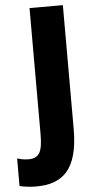

<svg xmlns="http://www.w3.org/2000/svg" viewBox="-128 -750 499 1010"><g transform="rotate(-5 121.5 -245.0)"><path d="M22 224C160 224 244 156 244 -60V-714H68V-49C68 45 51 78 -7 78C-29 78 -49 74 -66 68V214C-41 220 -12 224 22 224Z"/></g></svg>

Font: Noto Sans Gurmukhi Condensed Black
Style: Regular
Weight: 900
Width: 3
Designer: Jelle Bosma - Monotype Design Team
Foundry: Monotype Imaging Inc.
Version: Version 2.004